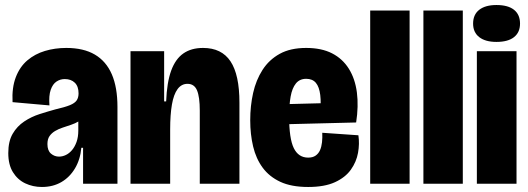

<svg xmlns="http://www.w3.org/2000/svg" viewBox="-20 -732 2105 765"><path d="M147 13Q111 13 80.5 -1.5Q50 -16 31.5 -46Q13 -76 13 -122Q13 -169 30.5 -199Q48 -229 76.5 -248Q105 -267 138 -277.5Q171 -288 200 -296Q239 -305 258.5 -313Q278 -321 285.5 -332Q293 -343 293 -360Q293 -388 278 -402.5Q263 -417 238 -417Q220 -417 205 -407Q190 -397 182 -374Q174 -351 177 -312L30 -325Q27 -383 43 -424.5Q59 -466 89 -491.5Q119 -517 159 -529Q199 -541 244 -541Q313 -541 358 -514.5Q403 -488 425.5 -436Q448 -384 448 -306V-196Q448 -163 448 -130.5Q448 -98 448 -65.5Q448 -33 448 0H311Q311 -35 311 -70.5Q311 -106 311 -143H304Q300 -97 279 -61.5Q258 -26 224.5 -6.5Q191 13 147 13ZM215 -108Q229 -108 242.5 -114.5Q256 -121 267 -134Q278 -147 285 -166.5Q292 -186 292 -212V-260L316 -269Q308 -257 293.5 -248.5Q279 -240 262.5 -234.5Q246 -229 229.5 -223.5Q213 -218 199.5 -210Q186 -202 177.5 -190Q169 -178 169 -158Q169 -132 183 -120Q197 -108 215 -108Z M500 0V-311V-528H634V-328H642Q645 -404 662 -450.5Q679 -497 710.5 -519Q742 -541 789 -541Q863 -541 898.5 -487.5Q934 -434 934 -323V0H776V-291Q776 -346 765 -372Q754 -398 727 -398Q703 -398 687.5 -377Q672 -356 665 -315.5Q658 -275 658 -216V0Z M1208 13Q1141 13 1097 -7.5Q1053 -28 1026.5 -64Q1000 -100 988.5 -148.5Q977 -197 977 -253Q977 -310 988.5 -361.5Q1000 -413 1026 -453.5Q1052 -494 1094.5 -517.5Q1137 -541 1200 -541Q1261 -541 1303 -519.5Q1345 -498 1370 -458Q1395 -418 1402 -363.5Q1409 -309 1399 -244L1079 -236V-316L1272 -321L1255 -271Q1260 -321 1256 -353.5Q1252 -386 1238.5 -402Q1225 -418 1200 -418Q1174 -418 1159 -399.5Q1144 -381 1138 -347.5Q1132 -314 1132 -268Q1132 -180 1150.5 -142Q1169 -104 1208 -104Q1226 -104 1237.5 -112Q1249 -120 1255 -133.5Q1261 -147 1263 -165Q1265 -183 1264 -203L1408 -193Q1413 -159 1406.5 -123Q1400 -87 1378 -56Q1356 -25 1314.5 -6Q1273 13 1208 13Z M1455 0V-690H1612V0Z M1667 0V-690H1824V0Z M1880 0V-528H2038V0ZM1958 -565Q1914 -565 1889.5 -584Q1865 -603 1865 -638Q1865 -674 1889.5 -693Q1914 -712 1958 -712Q2004 -712 2028 -693Q2052 -674 2052 -638Q2052 -603 2028 -584Q2004 -565 1958 -565Z"/></svg>

Font: Bricolage Grotesque 96pt ExtraBold SemiCondensed
Style: Regular
Weight: 800
Width: 4
Version: Version 1.001;gftools[0.9.33.dev8+g029e19f]